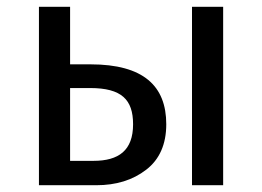

<svg xmlns="http://www.w3.org/2000/svg" viewBox="-20 -547 774 567"><path d="M187 -357V-527H95V0H264C323 0 372 -15 412 -46C451 -76 471 -121 471 -180C471 -293 404 -357 247 -357ZM547 0H639V-527H547ZM187 -72V-287H246C339 -287 373 -253 373 -180C373 -103 331 -72 256 -72Z"/></svg>

Font: Fira Sans
Style: Regular
Weight: 400
Designer: Carrois Corporate & Edenspiekermann AG
Foundry: Carrois Corporate GbR & Edenspiekermann AG
Version: Version 4.203